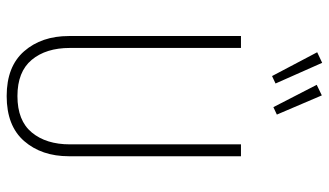

<svg xmlns="http://www.w3.org/2000/svg" viewBox="-222 -740 972 567"><g transform="rotate(90 263.5 -456.0)"><path d="M165 -921.9 226.1 -784.2 204.1 -773.9 133.8 -907.2ZM261.2 -920.9 317.9 -788.1 295.9 -777.8 230 -905.8ZM440.9 -682.1V-173.8Q440.9 -93.3 396 -41.7Q351.1 9.8 263.2 9.8Q175.8 9.8 130.9 -41.7Q85.9 -93.3 85.9 -173.8V-682.1H121.1V-176.8Q121.1 -106.4 156.2 -64.2Q191.4 -22 263.2 -22Q335.9 -22 370.8 -64.5Q405.8 -106.9 405.8 -176.8V-682.1Z"/></g></svg>

Font: Fira Sans Compressed UltraLight
Style: Regular
Weight: 200
Width: 1
Designer: Carrois Corporate & Edenspiekermann AG
Foundry: Carrois Corporate GbR & Edenspiekermann AG
Version: Version 4.203;PS 004.203;hotconv 1.0.88;makeotf.lib2.5.64775